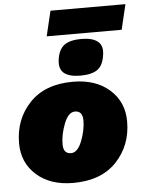

<svg xmlns="http://www.w3.org/2000/svg" viewBox="-59 -932 747 990"><g transform="rotate(-5 314.0 -437.5)"><path d="M628 -885 597 -755H209L240 -885ZM364 -538Q308 -538 281 -559.5Q254 -581 260 -629Q267 -682 297 -704Q327 -726 385 -726Q442 -726 469.5 -704.5Q497 -683 491 -638Q484 -581 454 -559.5Q424 -538 364 -538ZM280 10Q162 10 90.5 -53.5Q19 -117 19 -218Q19 -342 98.5 -426Q178 -510 323 -510Q441 -510 512.5 -446.5Q584 -383 584 -282Q584 -158 504.5 -74Q425 10 280 10ZM282 -144Q316 -144 338 -200Q360 -256 360 -307Q360 -356 320 -356Q286 -356 264 -300Q242 -244 242 -193Q242 -144 282 -144Z"/></g></svg>

Font: Elaine Sans Black
Style: Italic
Weight: 900
Italic angle: -13°
Designer: Wei Huang
Foundry: Wei Huang
Version: Version 2.001;December 24, 2019;FontCreator 12.0.0.2547 64-b